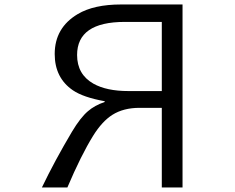

<svg xmlns="http://www.w3.org/2000/svg" viewBox="-20 -805 1040 850"><path d="M788.1 -785.2V24.9H696.3V-327.6H598.1Q526.9 -327.6 478 -296.9Q432.1 -268.1 392.1 -203.6Q338.9 -117.7 278.3 24.9H165.5Q221.7 -92.3 298.8 -222.2Q335.9 -284.2 369.1 -312.5Q398.9 -338.4 443.4 -353.5V-356.9Q348.6 -374 302.7 -405.3Q222.2 -460.4 222.2 -565.9Q222.2 -682.1 324.2 -742.7Q395.5 -785.2 516.1 -785.2ZM696.3 -708H532.2Q321.3 -708 321.3 -561.5Q321.3 -475.6 393.6 -434.6Q451.7 -401.9 548.3 -401.9H696.3Z"/></svg>

Font: BIZ UDGothic
Style: Regular
Weight: 400
Monospace: yes
Designer: TypeBank Co., Ltd.
Foundry: Morisawa Inc.
Version: Version 1.05